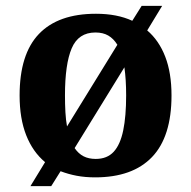

<svg xmlns="http://www.w3.org/2000/svg" viewBox="-20 -596 653 656"><path d="M134 -42Q92 -77 69.5 -134Q47 -191 47 -270Q47 -411 113 -480Q179 -549 308 -549Q380 -549 432 -525L464 -576H534L483 -492Q523 -458 544.5 -402.5Q566 -347 566 -270Q566 -129 499.5 -59.5Q433 10 305 10Q271 10 242 4.5Q213 -1 187 -11L155 40H84ZM307 -53Q346 -53 368.5 -77.5Q391 -102 401 -150.5Q411 -199 411 -270Q411 -297 409.5 -321Q408 -345 405 -366L235 -90Q248 -71 265.5 -62Q283 -53 307 -53ZM381 -443Q368 -464 350 -474.5Q332 -485 306 -485Q248 -485 225 -431Q202 -377 202 -270Q202 -239 203.5 -212.5Q205 -186 209 -164Z"/></svg>

Font: Noto Serif Kannada
Style: Bold
Weight: 700
Version: Version 2.003